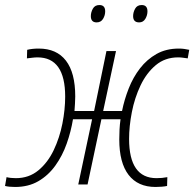

<svg xmlns="http://www.w3.org/2000/svg" viewBox="-33 -733 772 763"><path d="M27 10Q3 10 -13 6L-7 -29Q9 -25 30 -25Q82 -25 119.5 -56Q157 -87 180.5 -136.5Q204 -186 215 -242Q226 -298 226 -349Q226 -505 116 -505Q106 -505 94.5 -503.5Q83 -502 74 -501L75 -535Q95 -540 121 -540Q192 -540 229 -492Q266 -444 266 -350Q266 -336 265 -321.5Q264 -307 263 -292H341L390 -530H428L377 -292H452Q461 -337 478.5 -381.5Q496 -426 523.5 -461.5Q551 -497 589 -518.5Q627 -540 678 -540Q690 -540 699.5 -538.5Q709 -537 719 -535L713 -501Q704 -502 695 -503.5Q686 -505 675 -505Q623 -505 586 -474Q549 -443 525.5 -393.5Q502 -344 491 -287.5Q480 -231 480 -181Q480 -25 589 -25Q600 -25 611 -26Q622 -27 632 -29L631 6Q622 8 609 9Q596 10 585 10Q515 10 478 -38Q441 -86 441 -179Q441 -198 442 -218Q443 -238 446 -259H370L315 0H278L333 -259H257Q249 -210 232 -162Q215 -114 187 -75Q159 -36 119.5 -13Q80 10 27 10ZM520 -644Q496 -644 496 -669Q496 -684 504 -698.5Q512 -713 530 -713Q553 -713 553 -688Q553 -672 544.5 -658Q536 -644 520 -644ZM351 -644Q328 -644 328 -669Q328 -684 336 -698.5Q344 -713 362 -713Q385 -713 385 -688Q385 -672 376.5 -658Q368 -644 351 -644Z"/></svg>

Font: Noto Sans Disp ExtLt
Style: Italic
Weight: 200
Italic angle: -12°
Designer: Monotype Design Team
Foundry: Monotype Imaging Inc.
Version: Version 2.000;GOOG;noto-source:20170915:90ef993387c0